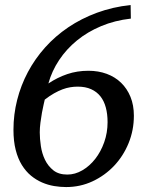

<svg xmlns="http://www.w3.org/2000/svg" viewBox="-20 -737 596 773"><path d="M413.1 -245.1Q413.1 -277.8 406 -304.2Q398.9 -330.6 384.3 -349.1Q369.6 -367.7 346.9 -377.9Q324.2 -388.2 293 -388.2Q277.8 -388.2 262.7 -385.7Q247.6 -383.3 231.4 -377.2Q215.3 -371.1 197.5 -361.1Q179.7 -351.1 160.2 -335.9Q159.2 -331.1 155.8 -316.7Q152.3 -302.2 148.9 -283.2Q145.5 -264.2 142.8 -243.2Q140.1 -222.2 140.1 -204.1Q140.1 -178.7 144.5 -148.9Q148.9 -119.1 161.1 -93.8Q173.3 -68.4 194.8 -51.3Q216.3 -34.2 251 -34.2Q282.2 -34.2 311.5 -51.3Q340.8 -68.4 363.5 -97.4Q386.2 -126.5 399.7 -164.8Q413.1 -203.1 413.1 -245.1ZM519 -271Q519 -212.9 497.8 -160.9Q476.6 -108.9 439.5 -69.6Q402.3 -30.3 352.8 -7.1Q303.2 16.1 246.1 16.1Q222.7 16.1 197.8 12Q172.9 7.8 149.2 -2.4Q125.5 -12.7 104.7 -29.8Q84 -46.9 68.1 -72.5Q52.2 -98.1 43.2 -133.3Q34.2 -168.5 34.2 -214.8Q34.2 -275.9 49.1 -334.7Q64 -393.6 92.3 -446.8Q120.6 -500 161.6 -545.9Q202.6 -591.8 255.1 -627.2Q307.6 -662.6 370.6 -685.8Q433.6 -709 505.9 -716.8L506.8 -662.1Q441.9 -654.8 387.2 -631.8Q332.5 -608.9 290 -574.2Q247.6 -539.6 218 -495.1Q188.5 -450.7 174.8 -400.9Q211.4 -425.3 251 -438.7Q290.5 -452.1 335.9 -452.1Q376 -452.1 409.7 -439.7Q443.4 -427.2 467.5 -403.8Q491.7 -380.4 505.4 -346.9Q519 -313.5 519 -271Z"/></svg>

Font: Charis SIL Am
Style: Italic
Weight: 400
Italic angle: -11°
Foundry: SIL International
Version: Version 5.000